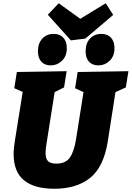

<svg xmlns="http://www.w3.org/2000/svg" viewBox="-20 -1149 812 1184"><path d="M459 -705 772 -710 756 -610 692 -581 645 -279Q620 -120 536.5 -52.5Q453 15 315 15Q191 15 127.5 -37.5Q64 -90 64 -200Q64 -217 66 -236Q68 -255 71 -276L120 -582L68 -605L84 -705L391 -710L375 -610L317 -581L267 -264Q261 -230 261 -205Q261 -171 276 -155.5Q291 -140 327 -140Q385 -140 411 -177.5Q437 -215 449 -291L495 -581L443 -605ZM417 -900 275 -1058 342 -1129 475 -1033 632 -1129 678 -1057 506 -911ZM292 -746Q255 -746 234.5 -769Q214 -792 214 -833Q214 -882 241 -911Q268 -940 311 -940Q349 -940 370.5 -916.5Q392 -893 392 -852Q392 -803 362.5 -774.5Q333 -746 292 -746ZM586 -746Q549 -746 528.5 -769Q508 -792 508 -833Q508 -882 535 -911Q562 -940 605 -940Q643 -940 664.5 -916.5Q686 -893 686 -852Q686 -803 656.5 -774.5Q627 -746 586 -746Z"/></svg>

Font: Bitter Black
Style: Italic
Weight: 900
Italic angle: -9°
Designer: Sol Matas, and Bitter project Authors
Foundry: Sol Matas
Version: Version 2.001